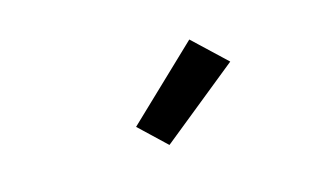

<svg xmlns="http://www.w3.org/2000/svg" viewBox="-40 -872 680 397"><g transform="rotate(-15 300.0 -673.0)"><path d="M284 -573 227 -627 380 -773 450 -707Z"/></g></svg>

Font: Iosevka SS04 XBd Ex
Style: Regular
Weight: 800
Width: 7
Monospace: yes
Designer: Belleve Invis
Foundry: Belleve Invis
Version: Version 19.0.0; ttfautohint (v1.8.4)